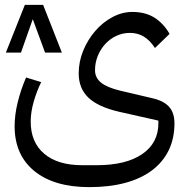

<svg xmlns="http://www.w3.org/2000/svg" viewBox="-20 -528 766 788"><path d="M347 240Q202 240 121 174Q40 108 40 -10Q40 -56 52.5 -107.5Q65 -159 87 -210L149 -191Q130 -152 118 -109.5Q106 -67 106 -29Q106 56 161.5 103Q217 150 317 150H377Q497 150 563.5 104.5Q630 59 630 -22V-33L470 -69Q383 -89 343 -127Q303 -165 303 -227Q303 -275 321.5 -320Q340 -365 370.5 -400.5Q401 -436 441 -457.5Q481 -479 523 -479Q577 -479 614 -455.5Q651 -432 676 -389L616 -331Q595 -363 570 -378Q545 -393 513 -393Q484 -393 458 -381Q432 -369 412.5 -348Q393 -327 381.5 -299Q370 -271 370 -240Q370 -209 394.5 -189Q419 -169 473 -156L609 -124Q654 -113 675 -88.5Q696 -64 696 -22Q696 40 672.5 88.5Q649 137 604 171Q559 205 494 222.5Q429 240 347 240ZM234 -312H165L115 -448H114L66 -312H4L82 -508H157Z"/></svg>

Font: IBM Plex Sans Arabic
Style: Regular
Weight: 400
Designer: Mike Abbink, Paul van der Laan, Pieter van Rosmalen, Wael Morcos, Khajak Apelian
Foundry: Bold Monday
Version: Version 1.1